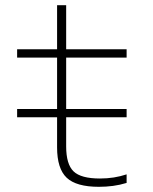

<svg xmlns="http://www.w3.org/2000/svg" viewBox="-20 -710 590 740"><path d="M46 -258V-290H468V-258ZM361 10Q274 10 237 -25Q200 -60 200 -142V-488H46V-520H200V-690H235V-520H468V-488H235V-146Q235 -77 263.5 -49.5Q292 -22 365 -22Q393 -22 418.5 -26Q444 -30 468 -38V-5Q442 3 415.5 6.5Q389 10 361 10Z"/></svg>

Font: M PLUS Code Latin SemiExpanded ExtraLight
Style: Regular
Weight: 250
Width: 6
Designer: Coji Morishita
Foundry: UNDERFOREST DESIGN
Version: Version 1.002; ttfautohint (v1.8.3)